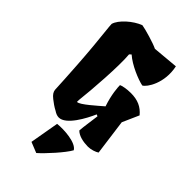

<svg xmlns="http://www.w3.org/2000/svg" viewBox="-305 -837 1182 1182"><g transform="rotate(45 286.0 -246.5)"><path d="M113.8 -46.4C129.9 -33.7 152.3 -17.1 175.3 -5.4C188.5 3.4 202.6 9.8 217.8 9.8C280.3 9.8 343.3 -108.9 369.6 -169.4L381.3 -164.1C374.5 -106 366.7 -65.9 363.8 -23.4C388.2 1 430.7 9.3 471.2 9.8C498.5 9.8 529.3 -1 543.9 -11.2L512.7 -243.7L560.5 -351.6C526.9 -392.6 485.4 -411.1 425.3 -411.1C387.7 -411.1 354.5 -403.8 343.3 -397.9C343.3 -379.9 346.7 -319.8 373 -242.7C337.4 -212.4 254.4 -136.7 230.5 -137.7H229L229.5 -156.2C240.7 -252 257.8 -476.6 249 -571.3L260.7 -582C309.6 -538.6 397.5 -502.4 441.9 -493.2C468.8 -506.3 531.2 -599.1 504.9 -723.1L337.4 -708C307.1 -723.6 210 -752 180.2 -756.3C122.1 -734.9 52.7 -673.8 40.5 -627.9C40.5 -620.6 43.5 -588.4 45.4 -571.8C52.2 -511.7 62.5 -405.3 69.3 -299.3C74.7 -220.7 78.6 -144 81.1 -93.8C83.5 -77.6 91.3 -64 113.8 -46.4ZM238.3 44.4 205.1 234.4 274.4 262.2C315.9 226.1 401.4 132.3 425.8 86.9C401.4 44.9 293.9 38.1 238.3 44.4Z"/></g></svg>

Font: Fruktur
Style: Regular
Weight: 400
Designer: Viktoriya Grabowska
Foundry: Viktoriya Grabowska
Version: Version 1.002